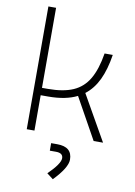

<svg xmlns="http://www.w3.org/2000/svg" viewBox="-105 -798 796 1128"><g transform="rotate(10 293.0 -234.5)"><path d="M89.8 0V-732.4H135.7V-254.9H170.9Q262.7 -254.9 321.3 -280.5Q379.9 -306.2 413.6 -363.8Q447.3 -421.4 462.9 -517.6H511.7Q498 -428.7 468.8 -367.4Q439.5 -306.2 391.6 -269.5L544.9 0H488.8L352.5 -245.1Q284.7 -210.9 180.7 -210.9H135.7V0ZM291.5 262.7 253.9 233.9Q324.2 165 324.2 132.3Q324.2 100.6 281.7 100.6H245.1V55.7H281.7Q371.1 55.7 371.1 132.3Q371.1 180.2 291.5 262.7Z"/></g></svg>

Font: Cascadia Mono ExtraLight
Style: Regular
Weight: 200
Monospace: yes
Designer: Aaron Bell
Foundry: Saja Typeworks
Version: Version 2404.023; ttfautohint (v1.8.4)